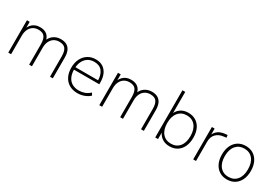

<svg xmlns="http://www.w3.org/2000/svg" viewBox="37 -1591 3552 2486"><g transform="rotate(30 1813.5 -348.5)"><path d="M87 0V-484H128V-366H117Q129 -407 152.5 -435Q176 -463 209 -477.5Q242 -492 282 -492Q347 -492 385.5 -460.5Q424 -429 435 -365H420Q436 -423 482.5 -457.5Q529 -492 594 -492Q647 -492 682 -471.5Q717 -451 735 -410.5Q753 -370 753 -308V0H711V-304Q711 -381 683.5 -417Q656 -453 592 -453Q546 -453 512 -431.5Q478 -410 459.5 -370.5Q441 -331 441 -278V0H399V-304Q399 -381 371.5 -417Q344 -453 280 -453Q234 -453 200 -431.5Q166 -410 147.5 -370.5Q129 -331 129 -278V0Z M1124 8Q1052 8 1000 -22Q948 -52 919.5 -107.5Q891 -163 891 -240Q891 -316 919.5 -372.5Q948 -429 998.5 -460.5Q1049 -492 1115 -492Q1178 -492 1222 -464Q1266 -436 1289.5 -384.5Q1313 -333 1313 -260V-234H918V-271H1291L1274 -259Q1274 -350 1234 -402Q1194 -454 1114 -454Q1056 -454 1015.5 -426.5Q975 -399 954.5 -352Q934 -305 934 -245V-240Q934 -174 956 -127Q978 -80 1020.5 -55.5Q1063 -31 1122 -31Q1167 -31 1206.5 -45.5Q1246 -60 1285 -94L1305 -60Q1274 -29 1225 -10.5Q1176 8 1124 8Z M1448 0V-484H1489V-366H1478Q1490 -407 1513.5 -435Q1537 -463 1570 -477.5Q1603 -492 1643 -492Q1708 -492 1746.5 -460.5Q1785 -429 1796 -365H1781Q1797 -423 1843.5 -457.5Q1890 -492 1955 -492Q2008 -492 2043 -471.5Q2078 -451 2096 -410.5Q2114 -370 2114 -308V0H2072V-304Q2072 -381 2044.5 -417Q2017 -453 1953 -453Q1907 -453 1873 -431.5Q1839 -410 1820.5 -370.5Q1802 -331 1802 -278V0H1760V-304Q1760 -381 1732.5 -417Q1705 -453 1641 -453Q1595 -453 1561 -431.5Q1527 -410 1508.5 -370.5Q1490 -331 1490 -278V0Z M2499 8Q2429 8 2380.5 -28.5Q2332 -65 2315 -126H2326V0H2284V-705H2326V-358H2315Q2332 -420 2380.5 -456Q2429 -492 2499 -492Q2565 -492 2613.5 -461.5Q2662 -431 2688 -375Q2714 -319 2714 -242Q2714 -166 2687.5 -109.5Q2661 -53 2613 -22.5Q2565 8 2499 8ZM2498 -31Q2578 -31 2624.5 -86.5Q2671 -142 2671 -242Q2671 -342 2624.5 -397.5Q2578 -453 2498 -453Q2419 -453 2372 -397.5Q2325 -342 2325 -242Q2325 -142 2372 -86.5Q2419 -31 2498 -31Z M2852 0V-484H2893V-371H2883Q2903 -430 2946 -459.5Q2989 -489 3059 -494L3080 -496L3085 -458L3051 -454Q2977 -447 2935.5 -404Q2894 -361 2894 -290V0Z M3358 8Q3292 8 3243.5 -23Q3195 -54 3168.5 -110Q3142 -166 3142 -242Q3142 -318 3168.5 -374Q3195 -430 3243.5 -461Q3292 -492 3358 -492Q3424 -492 3472.5 -461Q3521 -430 3547.5 -374Q3574 -318 3574 -242Q3574 -166 3547.5 -110Q3521 -54 3472.5 -23Q3424 8 3358 8ZM3358 -31Q3438 -31 3484.5 -86.5Q3531 -142 3531 -242Q3531 -342 3484.5 -397.5Q3438 -453 3358 -453Q3279 -453 3232 -397.5Q3185 -342 3185 -242Q3185 -142 3232 -86.5Q3279 -31 3358 -31Z"/></g></svg>

Font: Nunito Sans 12pt ExtraLight 12pt ExtraLight
Style: Regular
Weight: 250
Version: Version 3.101;gftools[0.9.27]